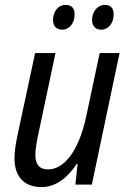

<svg xmlns="http://www.w3.org/2000/svg" viewBox="-20 -752 519 782"><path d="M234 -631C261 -631 284 -656 284 -694C284 -718 272 -732 248 -732C215 -732 196 -703 196 -671C196 -645 210 -631 234 -631ZM392 -631C420 -631 443 -656 443 -694C443 -718 431 -732 408 -732C375 -732 355 -703 355 -671C355 -645 370 -631 392 -631ZM149 10C212 10 259 -34 292 -84H296L287 0H354L467 -536H386L331 -277C299 -129 237 -62 176 -62C139 -62 124 -84 124 -121C124 -141 128 -166 134 -196L206 -536H123L50 -195C44 -166 39 -135 39 -107C39 -31 80 10 149 10Z"/></svg>

Font: Noto Sans Display SemiCondensed
Style: Italic
Weight: 400
Width: 4
Italic angle: -12°
Designer: Monotype Design Team
Foundry: Monotype Imaging Inc.
Version: Version 1.900